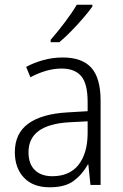

<svg xmlns="http://www.w3.org/2000/svg" viewBox="-20 -785 523 815"><path d="M246 -541Q329 -541 368 -497Q407 -453 407 -358V0H364L355 -87H353Q329 -44 292.5 -17Q256 10 191 10Q120 10 81.5 -31Q43 -72 43 -139Q43 -219 100.5 -260.5Q158 -302 268 -308L352 -313V-352Q352 -430 324.5 -462Q297 -494 242 -494Q209 -494 176 -484.5Q143 -475 109 -457L91 -501Q124 -519 164 -530Q204 -541 246 -541ZM274 -266Q101 -256 101 -139Q101 -89 128 -63Q155 -37 202 -37Q275 -37 313 -85Q351 -133 352 -217V-270ZM372 -757Q357 -736 333 -708Q309 -680 282 -652.5Q255 -625 232 -606H195V-616Q224 -649 255 -690Q286 -731 306 -765H372Z"/></svg>

Font: Noto Sans Khmer UI SemiCondensed Light
Style: Regular
Weight: 300
Width: 4
Designer: Danh Hong and the Monotype Design Team
Foundry: Monotype Imaging Inc.
Version: Version 2.002; ttfautohint (v1.8.4.7-5d5b)